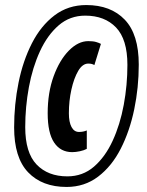

<svg xmlns="http://www.w3.org/2000/svg" viewBox="-20 -731 582 761"><path d="M244 10Q147 10 91.5 -48Q36 -106 36 -226Q36 -317 53.5 -403.5Q71 -490 106.5 -559.5Q142 -629 196 -670Q250 -711 322 -711Q419 -711 474.5 -653Q530 -595 530 -475Q530 -384 512 -297.5Q494 -211 458.5 -141.5Q423 -72 369 -31Q315 10 244 10ZM247 -32Q308 -32 352.5 -70.5Q397 -109 426.5 -173Q456 -237 470.5 -315.5Q485 -394 485 -474Q485 -575 440 -622Q395 -669 318 -669Q257 -669 212.5 -630.5Q168 -592 138.5 -528Q109 -464 94.5 -385.5Q80 -307 80 -227Q80 -126 125 -79Q170 -32 247 -32ZM266 -128Q220 -128 194.5 -166Q169 -204 169 -282Q169 -364 192.5 -428.5Q216 -493 253 -530.5Q290 -568 330 -568Q349 -568 361 -564.5Q373 -561 380 -557L354 -473Q345 -479 330 -479Q307 -479 290 -450Q273 -421 263 -376Q253 -331 253 -282Q253 -247 263.5 -227.5Q274 -208 293 -208Q310 -208 324 -214V-141Q313 -135 296.5 -131.5Q280 -128 266 -128Z"/></svg>

Font: Georama ExtraCondensed
Style: Bold Italic
Weight: 700
Width: 2
Italic angle: -9°
Designer: Jean-Baptiste Levee
Foundry: Production Type
Version: Version 1.000